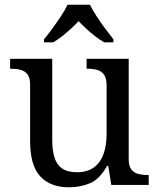

<svg xmlns="http://www.w3.org/2000/svg" viewBox="-20 -786 675 816"><path d="M273 10Q194 10 151 -36.5Q108 -83 108 -186V-426Q108 -456 96.5 -470.5Q85 -485 66.5 -489.5Q48 -494 26 -494H23V-536H202V-191Q202 -148 211.5 -117Q221 -86 244 -70Q267 -54 307 -54Q351 -54 379 -74.5Q407 -95 420 -131.5Q433 -168 433 -216V-422Q433 -454 422 -469Q411 -484 392.5 -489Q374 -494 351 -494H348V-536H527V-109Q527 -80 538.5 -65.5Q550 -51 568.5 -46.5Q587 -42 609 -42H612V0H453L440 -81H435Q404 -25 363 -7.5Q322 10 273 10ZM167 -619Q183 -638 202 -664Q221 -690 239 -717Q257 -744 267 -766H362Q373 -744 390.5 -717Q408 -690 427.5 -664Q447 -638 462 -619V-606H423Q404 -617 384.5 -632Q365 -647 347 -663.5Q329 -680 314 -696Q299 -680 281 -663.5Q263 -647 244 -632Q225 -617 206 -606H167Z"/></svg>

Font: Noto Serif Kannada
Style: Regular
Weight: 400
Designer: Universal Thirst, Indian Type Foundry and the Monotype Design Team
Foundry: Monotype Imaging Inc.
Version: Version 2.003